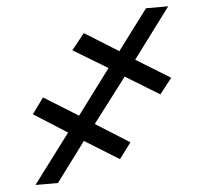

<svg xmlns="http://www.w3.org/2000/svg" viewBox="-49 -705 784 756"><g transform="rotate(-5 343.0 -327.5)"><path d="M448.2 -394.5 314.5 -218.8 448.2 -134.8 401.4 -72.3 266.1 -156.2 149.9 0H61L207 -194.3L75.2 -278.3L120.6 -340.8L255.9 -256.8L387.7 -433.6L252 -515.6L302.7 -579.1L436 -496.1L555.2 -655.3H643.1L495.1 -457L630.4 -374L582 -312.5Z"/></g></svg>

Font: Inter Extra Bold
Style: Italic
Weight: 800
Italic angle: -9.39999°
Designer: Rasmus Andersson
Foundry: rsms
Version: Version 4.000;git-3c8e0fc